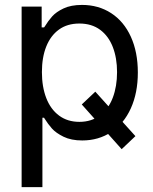

<svg xmlns="http://www.w3.org/2000/svg" viewBox="-20 -557 619 776"><path d="M527.3 -6.8 471.7 45.9 310.5 -134.8 365.2 -186.5ZM67.4 -530.3H148.4V-446.3H158.2L161.1 -450.2Q174.8 -472.7 190.9 -490.7Q207 -508.8 236.8 -522.9Q266.6 -537.1 311.5 -537.1Q377.9 -537.1 429.2 -503.9Q480.5 -470.7 508.8 -408.7Q537.1 -346.7 537.1 -263.7Q537.1 -181.6 508.8 -119.1Q480.5 -56.6 429.2 -22.9Q377.9 10.7 312.5 10.7Q267.6 10.7 236.8 -4.4Q206.1 -19.5 189.9 -37.6Q173.8 -55.7 159.2 -79.1L158.2 -81.1H151.4V199.2H67.4ZM300.8 -64.5Q349.6 -64.5 384.3 -90.8Q418.9 -117.2 436 -162.6Q453.1 -208 453.1 -265.6Q453.1 -322.3 436 -366.7Q418.9 -411.1 384.8 -436.5Q350.6 -461.9 300.8 -461.9Q252 -461.9 218.3 -437.5Q184.6 -413.1 167 -369.1Q149.4 -325.2 149.4 -265.6Q149.4 -206.1 167 -160.6Q184.6 -115.2 218.8 -89.8Q252.9 -64.5 300.8 -64.5Z"/></svg>

Font: Pretendard JP Variable
Style: Regular
Weight: 400
Designer: Base glyphs from Inter by Rasmus Andersson; Hangul glyphs from Noto Sans CJK(Source Han Sans) by Jang Soo-young and Kang
Foundry: Kil Hyung-jin
Version: Version 1.307;Glyphs 3.2 (3192)